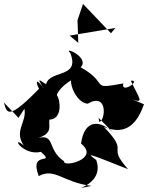

<svg xmlns="http://www.w3.org/2000/svg" viewBox="-60 -861 752 976"><path d="M34 -262 64 -308C78 -242 9 -195 61 -121C-8 -180 54 -67 148 -89C228 -18 85 -101 137 34C219 -10 259 66 405 84C251 112 480 93 429 -48C374 -88 388 -81 591 -1C476 -129 605 -75 468 -216C588 -166 641 -244 672 -331L612 -356C679 -331 642 -369 605 -451C662 -455 552 -380 567 -437C388 -404 502 -434 350 -519C399 -569 257 -629 297 -592C349 -462 195 -507 175 -435C173 -425 106 -495 164 -409C85 -521 159 -332 156 -428C-20 -244 -25 -284 -40 -340ZM441 -262 525 -178C446 -259 368 -252 352 -131C451 -52 257 -8 266 -41C172 -103 229 -192 115 -154C253 -188 144 -254 222 -277L140 -263C270 -214 247 -357 229 -377C230 -399 291 -461 355 -475C254 -520 312 -337 386 -334C490 -394 476 -248 445 -241ZM334 -758 338 -643 294 -680 527 -719 504 -692 362 -841Z"/></svg>

Font: Asimov Silicon
Style: Regular
Weight: 400
Designer: Google
Version: Version 2.000980; 2014